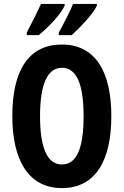

<svg xmlns="http://www.w3.org/2000/svg" viewBox="-20 -953 633 983"><path d="M476 -924V-933H354C344 -906 314 -847 281 -786V-773H347C390 -812 458 -883 476 -924ZM311 -924V-933H190C178 -906 150 -849 117 -786V-773H178C232 -817 292 -881 311 -924ZM550 -358C550 -585 469 -725 297 -725C131 -725 43 -599 43 -359C43 -133 126 10 297 10C469 10 550 -131 550 -358ZM185 -358C185 -522 223 -606 297 -606C371 -606 408 -525 408 -358C408 -190 371 -111 297 -111C223 -111 185 -194 185 -358Z"/></svg>

Font: Noto Sans Devanagari ExtraCondensed
Style: Bold
Weight: 700
Width: 2
Designer: Jelle Bosma - Monotype Design Team
Foundry: Monotype Imaging Inc.
Version: Version 2.004